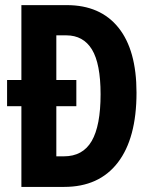

<svg xmlns="http://www.w3.org/2000/svg" viewBox="-20 -734 599 754"><path d="M242.2 -713.9Q374 -713.9 445.1 -625.5Q516.1 -537.1 516.1 -370.1Q516.1 -190.9 442.6 -95.5Q369.1 0 231.9 0H64V-316.9H7.8V-419.9H64V-713.9ZM240.2 -595.2H201.2V-419.9H279.8V-316.9H201.2V-120.1H231Q305.2 -120.1 340.1 -180.2Q375 -240.2 375 -363.8Q375 -483.9 341.1 -539.6Q307.1 -595.2 240.2 -595.2Z"/></svg>

Font: Open Sans Condensed
Style: Bold
Weight: 700
Width: 3
Designer: Monotype Design Team
Foundry: Monotype Imaging Inc.
Version: Version 3.003; ttfautohint (v1.8.4)